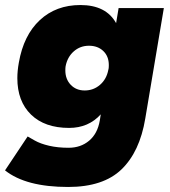

<svg xmlns="http://www.w3.org/2000/svg" viewBox="-49 -532 675 764"><path d="M-29 146 61 11Q66 14 89 27Q112 40 146.5 48Q181 56 224 56Q272 56 305.5 28Q339 0 348 -52L352 -77Q303 -23 226 -23Q129 -23 74.5 -76Q20 -129 20 -221Q20 -250 26 -283Q45 -392 109.5 -452Q174 -512 271 -512Q373 -512 413 -440L423 -500H603L529 -60Q507 72 434.5 142Q362 212 222 212Q54 212 -29 146ZM211 -252Q211 -217 232.5 -194.5Q254 -172 288 -172Q323 -172 349 -194.5Q375 -217 382 -254L383 -258Q384 -263 384 -273Q384 -308 362 -329Q340 -350 305 -350Q270 -350 244.5 -327.5Q219 -305 212 -268Q211 -262 211 -252Z"/></svg>

Font: Oak Sans Black
Style: Italic
Weight: 900
Italic angle: -9.5°
Foundry: Erik Kennedy, Walven
Version: Version 1.000